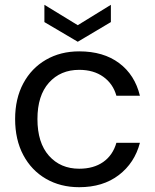

<svg xmlns="http://www.w3.org/2000/svg" viewBox="-20 -771 647 800"><path d="M43 -275Q43 -360 77 -423.5Q111 -487 171.5 -522Q232 -557 310 -557Q411 -557 476.5 -508Q542 -459 563 -372H465Q451 -422 410.5 -451Q370 -480 310 -480Q232 -480 184 -426.5Q136 -373 136 -275Q136 -176 184 -122Q232 -68 310 -68Q370 -68 410 -96Q450 -124 465 -176H563Q541 -92 475 -41.5Q409 9 310 9Q232 9 171.5 -26Q111 -61 77 -125Q43 -189 43 -275ZM442 -679 304 -597 165 -679V-751L304 -666L442 -751Z"/></svg>

Font: MSTAGE
Style: Regular
Weight: 400
Designer: Ninad Kale (Devanagari), Jonny Pinhorn (Latin)
Foundry: Indian Type Foundry
Version: 4.004